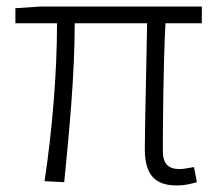

<svg xmlns="http://www.w3.org/2000/svg" viewBox="-20 -553 664 586"><path d="M519 13C545 13 564 8 581 3L572 -43C550 -39 537 -37 528 -37C493 -37 477 -54 477 -92C477 -155 478 -348 485 -482H596V-533H102L27 -528V-482H154C154 -326 139 -154 116 0L176 3C191 -150 208 -322 208 -482H429C427 -352 422 -164 422 -98C422 -22 451 13 519 13Z"/></svg>

Font: Noto Sans CJK Light
Style: Regular
Weight: 300
Designer: Ryoko NISHIZUKA (kana & ideographs); Paul D. Hunt (Latin, Greek & Cyrillic); Wenlong ZHANG (bopomofo); Sandoll Communica
Foundry: Adobe Systems Incorporated
Version: Version 1.000;PS 1;hotconv 1.0.78;makeotf.lib2.5.61930